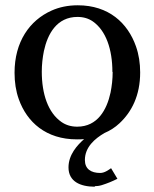

<svg xmlns="http://www.w3.org/2000/svg" viewBox="-20 -513 583 726"><path d="M406 -241C406 -214 403 -188 398 -163C384 -98 349 -34 272 -34C249 -34 229 -40 212 -52C162 -87 138 -157 138 -242C138 -269 141 -295 146 -320C160 -385 195 -449 273 -449C296 -449 315 -443 331 -432C381 -397 405 -326 405 -241ZM338 191C346 191 355 190 365 187C387 180 404 173 424 163L400 123C390 130 375 141 359 141C324 141 301 126 301 92C301 43 339 11 375 -10C396 -19 415 -31 432 -47C478 -90 510 -152 510 -239C510 -274 505 -307 494 -338C463 -426 391 -493 274 -493C237 -493 204 -486 175 -473C92 -436 35 -355 35 -238C35 -202 40 -169 51 -138C82 -51 154 14 271 14C280 14 289 14 298 13C272 36 239 72 239 120C239 173 283 193 339 193Z"/></svg>

Font: Veleka
Style: Regular
Weight: 400
Designer: Stefan Peev, Context Ltd, 2016; SIL International, 1997-2014.
Foundry: Stefan Peev, Context Ltd, 2016
Version: Version 1.000